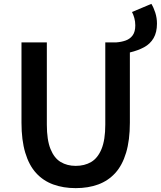

<svg xmlns="http://www.w3.org/2000/svg" viewBox="-20 -958 831 992"><path d="M651 -687 581 -739Q608 -741 630 -749Q652 -757 665.5 -775.5Q679 -794 679 -827Q679 -847 674 -865Q669 -883 662 -896L762 -938Q774 -919 782.5 -892Q791 -865 791 -836Q791 -791 773.5 -761Q756 -731 724.5 -714Q693 -697 651 -687ZM371 14Q307 14 255 -5Q203 -24 166.5 -64Q130 -104 110.5 -169Q91 -234 91 -324V-739H222V-314Q222 -235 241 -188Q260 -141 293.5 -121Q327 -101 371 -101Q417 -101 451 -121Q485 -141 504.5 -188Q524 -235 524 -314V-739H651V-324Q651 -234 631.5 -169Q612 -104 575.5 -64Q539 -24 487.5 -5Q436 14 371 14Z"/></svg>

Font: Noto Sans SC SemiBold
Style: Regular
Weight: 600
Designer: Ryoko NISHIZUKA 西塚涼子 (kana, bopomofo & ideographs); Paul D. Hunt (Latin, Greek & Cyrillic); Sandoll Communications 산돌커뮤니
Foundry: Adobe
Version: Version 2.004-H2;hotconv 1.0.118;makeotfexe 2.5.65603